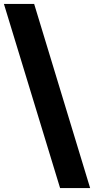

<svg xmlns="http://www.w3.org/2000/svg" viewBox="-27 -728 482 984"><path d="M-7 -708H148L435 236H281Z"/></svg>

Font: Martel Sans ExtraBold
Style: Regular
Weight: 800
Designer: Dan Reynolds and Mathieu Réguer
Foundry: Dan Reynolds and Mathieu Réguer
Version: Version 1.002; ttfautohint (v1.1) -l 5 -r 5 -G 72 -x 0 -D la